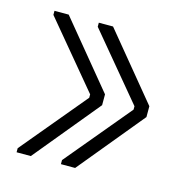

<svg xmlns="http://www.w3.org/2000/svg" viewBox="-72 -624 512 548"><g transform="rotate(15 183.5 -350.0)"><path d="M197 -559 356 -366V-334L197 -141H155V-153L315 -345V-355L155 -547V-559ZM66 -559 225 -366V-334L66 -141H24V-153L184 -345V-355L24 -547V-559Z"/></g></svg>

Font: Phudu Light Black
Style: Regular
Weight: 900
Version: Version 1.005;gftools[0.9.23]